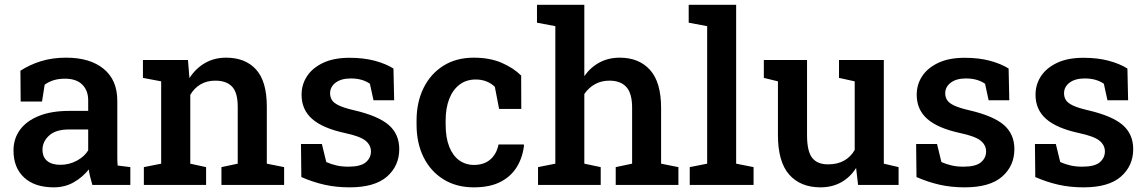

<svg xmlns="http://www.w3.org/2000/svg" viewBox="-20 -782 4851 812"><path d="M207.5 10.3Q127 10.3 82 -31.2Q37.1 -72.8 37.1 -145.5Q37.1 -195.3 64.5 -232.9Q91.8 -270.5 144.5 -291.7Q197.3 -313 272.5 -313H353V-357.4Q353 -399.4 327.9 -424.3Q302.7 -449.2 254.9 -449.2Q227.5 -449.2 206.5 -442.6Q185.5 -436 168.9 -423.8L157.7 -352.5H67.4L66.4 -482.9Q105.5 -508.3 153.3 -523.2Q201.2 -538.1 259.8 -538.1Q360.4 -538.1 418.2 -491Q476.1 -443.8 476.1 -356V-123Q476.1 -112.3 476.3 -102.1Q476.6 -91.8 477.5 -82L531.2 -75.2V0H370.6Q365.7 -17.1 361.6 -33.2Q357.4 -49.3 355.5 -65.4Q329.1 -32.2 291.7 -11Q254.4 10.3 207.5 10.3ZM235.4 -85Q272.5 -85 304.7 -102.3Q336.9 -119.6 353 -146V-234.4H271Q215.8 -234.4 187.7 -208.7Q159.7 -183.1 159.7 -148.9Q159.7 -118.2 179.2 -101.6Q198.7 -85 235.4 -85Z M588.4 0V-75.2L661.6 -89.8V-438L584.5 -452.6V-528.3H774.9L781.2 -451.7Q807.6 -492.7 846.9 -515.4Q886.2 -538.1 936 -538.1Q1017.6 -538.1 1063 -488Q1108.4 -438 1108.4 -331.5V-89.8L1181.6 -75.2V0H916.5V-75.2L985.4 -89.8V-330.6Q985.4 -390.6 961.4 -415.8Q937.5 -440.9 890.1 -440.9Q854.5 -440.9 827.9 -425Q801.3 -409.2 784.7 -380.9V-89.8L851.6 -75.2V0Z M1458.5 10.3Q1401.9 10.3 1352.8 -0.7Q1303.7 -11.7 1254.4 -33.2L1252.9 -172.9H1341.3L1359.9 -96.7Q1380.9 -87.4 1403.1 -82.3Q1425.3 -77.1 1452.6 -77.1Q1505.4 -77.1 1527.1 -95.7Q1548.8 -114.3 1548.8 -141.6Q1548.8 -168 1526.1 -186.8Q1503.4 -205.6 1439.5 -219.2Q1344.7 -239.7 1300 -279.1Q1255.4 -318.4 1255.4 -381.3Q1255.4 -424.8 1278.6 -460Q1301.8 -495.1 1346.9 -516.4Q1392.1 -537.6 1458 -537.6Q1518.1 -537.6 1564.7 -525.1Q1611.3 -512.7 1644 -492.2L1647 -357.9H1559.6L1544.4 -427.7Q1529.3 -438.5 1509.3 -444.3Q1489.3 -450.2 1463.4 -450.2Q1422.9 -450.2 1399.4 -432.4Q1376 -414.6 1376 -387.7Q1376 -372.1 1383.5 -359.4Q1391.1 -346.7 1412.8 -336.2Q1434.6 -325.7 1476.6 -315.9Q1579.6 -292 1624 -253.4Q1668.5 -214.8 1668.5 -151.4Q1668.5 -80.6 1616.7 -35.2Q1564.9 10.3 1458.5 10.3Z M1983.9 10.3Q1909.7 10.3 1855.2 -23.7Q1800.8 -57.6 1771.2 -117.4Q1741.7 -177.2 1741.7 -255.4V-272.5Q1741.7 -349.1 1771 -409.2Q1800.3 -469.2 1854.7 -503.7Q1909.2 -538.1 1983.4 -538.1Q2051.3 -538.1 2101.6 -516.4Q2151.9 -494.6 2184.1 -462.4L2184.6 -321.3H2090.8L2072.8 -414.6Q2059.1 -428.7 2038.1 -437.3Q2017.1 -445.8 1992.2 -445.8Q1951.7 -445.8 1923.1 -423.8Q1894.5 -401.9 1879.6 -363Q1864.7 -324.2 1864.7 -272.5V-255.4Q1864.7 -199.7 1879.9 -161.6Q1895 -123.5 1922.1 -104Q1949.2 -84.5 1984.4 -84.5Q2026.9 -84.5 2053.5 -107.4Q2080.1 -130.4 2088.4 -170.9H2194.8L2196.3 -168Q2190.4 -116.2 2165.8 -75.9Q2141.1 -35.6 2096.4 -12.7Q2051.8 10.3 1983.9 10.3Z M2255.4 0V-75.2L2328.6 -89.8V-671.4L2251 -686V-761.7H2451.2V-460Q2477.1 -497.1 2515.1 -517.6Q2553.2 -538.1 2601.1 -538.1Q2682.6 -538.1 2729.2 -486.1Q2775.9 -434.1 2775.9 -325.7V-89.8L2849.1 -75.2V0H2584V-75.2L2653.3 -89.8V-326.7Q2653.3 -387.2 2628.9 -414.1Q2604.5 -440.9 2557.1 -440.9Q2523.4 -440.9 2496.3 -426Q2469.2 -411.1 2451.2 -384.3V-89.8L2520.5 -75.2V0Z M2897 0V-75.2L2970.7 -89.8V-671.4L2892.6 -686V-761.7H3093.3V-89.8L3167 -75.2V0Z M3450.2 10.3Q3365.2 10.3 3317.6 -43.7Q3270 -97.7 3270 -211.4V-438L3210.4 -452.6V-528.3H3270H3393.1V-210.4Q3393.1 -142.1 3414.8 -114.5Q3436.5 -86.9 3481.9 -86.9Q3522 -86.9 3550 -102.8Q3578.1 -118.7 3594.7 -147.9V-438L3528.3 -452.6V-528.3H3594.7H3717.8V-89.8L3780.3 -75.2V0H3608.9L3600.6 -71.8Q3575.7 -32.2 3537.4 -11Q3499 10.3 3450.2 10.3Z M4060.1 10.3Q4003.4 10.3 3954.3 -0.7Q3905.3 -11.7 3856 -33.2L3854.5 -172.9H3942.9L3961.4 -96.7Q3982.4 -87.4 4004.6 -82.3Q4026.9 -77.1 4054.2 -77.1Q4106.9 -77.1 4128.7 -95.7Q4150.4 -114.3 4150.4 -141.6Q4150.4 -168 4127.7 -186.8Q4105 -205.6 4041 -219.2Q3946.3 -239.7 3901.6 -279.1Q3856.9 -318.4 3856.9 -381.3Q3856.9 -424.8 3880.1 -460Q3903.3 -495.1 3948.5 -516.4Q3993.7 -537.6 4059.6 -537.6Q4119.6 -537.6 4166.3 -525.1Q4212.9 -512.7 4245.6 -492.2L4248.5 -357.9H4161.1L4146 -427.7Q4130.9 -438.5 4110.8 -444.3Q4090.8 -450.2 4064.9 -450.2Q4024.4 -450.2 4001 -432.4Q3977.5 -414.6 3977.5 -387.7Q3977.5 -372.1 3985.1 -359.4Q3992.7 -346.7 4014.4 -336.2Q4036.1 -325.7 4078.1 -315.9Q4181.2 -292 4225.6 -253.4Q4270 -214.8 4270 -151.4Q4270 -80.6 4218.3 -35.2Q4166.5 10.3 4060.1 10.3Z M4562.5 10.3Q4505.9 10.3 4456.8 -0.7Q4407.7 -11.7 4358.4 -33.2L4356.9 -172.9H4445.3L4463.9 -96.7Q4484.9 -87.4 4507.1 -82.3Q4529.3 -77.1 4556.6 -77.1Q4609.4 -77.1 4631.1 -95.7Q4652.8 -114.3 4652.8 -141.6Q4652.8 -168 4630.1 -186.8Q4607.4 -205.6 4543.5 -219.2Q4448.7 -239.7 4404.1 -279.1Q4359.4 -318.4 4359.4 -381.3Q4359.4 -424.8 4382.6 -460Q4405.8 -495.1 4450.9 -516.4Q4496.1 -537.6 4562 -537.6Q4622.1 -537.6 4668.7 -525.1Q4715.3 -512.7 4748 -492.2L4751 -357.9H4663.6L4648.4 -427.7Q4633.3 -438.5 4613.3 -444.3Q4593.3 -450.2 4567.4 -450.2Q4526.9 -450.2 4503.4 -432.4Q4480 -414.6 4480 -387.7Q4480 -372.1 4487.5 -359.4Q4495.1 -346.7 4516.8 -336.2Q4538.6 -325.7 4580.6 -315.9Q4683.6 -292 4728 -253.4Q4772.5 -214.8 4772.5 -151.4Q4772.5 -80.6 4720.7 -35.2Q4668.9 10.3 4562.5 10.3Z"/></svg>

Font: Roboto Slab LO Medium
Style: Regular
Weight: 500
Designer: Google
Version: Version 2.000